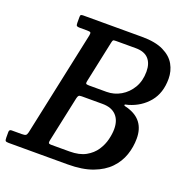

<svg xmlns="http://www.w3.org/2000/svg" viewBox="-179 -871 954 991"><g transform="rotate(20 298.0 -375.0)"><path d="M298.5 0H-25.5Q-39 0 -42.8 -3.8Q-46.5 -7.5 -46.5 -22V-52.5Q-46.5 -66 -33.5 -66H22Q38 -66 44 -69.8Q50 -73.5 53 -87L176 -664Q178.5 -677 175.2 -680.5Q172 -684 155.5 -684H116.5Q104.5 -684 100 -687Q95.5 -690 95.5 -703V-736.5Q95.5 -745.5 99.2 -747.8Q103 -750 112 -750H434Q507.5 -750 552.2 -728.2Q597 -706.5 617 -670.8Q637 -635 637 -593Q637 -515 595.8 -465.2Q554.5 -415.5 488.5 -396Q478.5 -393 473.8 -392.5Q469 -392 469 -388.5Q469 -384.5 475 -383.5Q481 -382.5 490 -379.5Q588 -350 588 -247Q588 -200.5 573 -156.5Q558 -112.5 524.2 -77.2Q490.5 -42 434.8 -21Q379 0 298.5 0ZM262.5 -420.5H359Q400.5 -420.5 436.5 -441.5Q472.5 -462.5 494.8 -500.2Q517 -538 517 -589Q517 -634 493.8 -659Q470.5 -684 423.5 -684H315.5Q302 -684 299.5 -681.2Q297 -678.5 294.5 -667.5L246.5 -441.5Q243.5 -429.5 245.5 -425Q247.5 -420.5 262.5 -420.5ZM285 -66Q338.5 -66 373 -85.2Q407.5 -104.5 427 -134Q446.5 -163.5 454.2 -195.5Q462 -227.5 462 -253Q462 -301.5 436 -328.2Q410 -355 360.5 -355H247Q234 -355 230 -350.8Q226 -346.5 223.5 -335.5L170.5 -87.5Q168 -76.5 169.5 -71.2Q171 -66 185.5 -66Z"/></g></svg>

Font: Besley* Narrow Medium
Style: Italic
Weight: 500
Width: 4
Italic angle: -13°
Designer: Owen Earl
Foundry: indestructible type*
Version: Version 3.000; ttfautohint (v1.8.3)